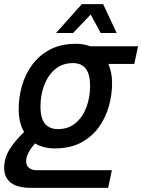

<svg xmlns="http://www.w3.org/2000/svg" viewBox="-47 -755 685 925"><path d="M100 150Q37 150 5 125Q-27 100 -27 54Q-27 7 -1 -35Q25 -77 69 -119Q43 -164 43 -229Q43 -285 58.5 -340.5Q74 -396 107.5 -442Q141 -488 193.5 -516Q246 -544 319 -544Q357 -544 388 -532H618L600 -447H475Q493 -406 493 -355Q493 -299 477.5 -243.5Q462 -188 429 -142Q396 -96 343.5 -68Q291 -40 217 -40Q162 -40 122 -64Q79 -16 79 22Q79 43 93 54Q107 65 130 65H492L474 150ZM232 -133Q283 -133 317.5 -162.5Q352 -192 369.5 -239Q387 -286 387 -341Q387 -398 366 -424.5Q345 -451 305 -451Q253 -451 218.5 -421.5Q184 -392 166 -344.5Q148 -297 148 -243Q148 -184 170 -158.5Q192 -133 232 -133ZM223 -596 347 -735H450L515 -596H438L390 -685L305 -596Z"/></svg>

Font: Geist Mono Medium
Style: Italic
Weight: 500
Italic angle: -12°
Monospace: yes
Designer: Basement.studio, Andrés Briganti, Mateo Zaragoza
Foundry: Basement.studio, Vercel, Andrés Briganti, Guido Ferreyra, Mateo Zaragoza
Version: Version 1.500; ttfautohint (v1.8.4.7-5d5b)